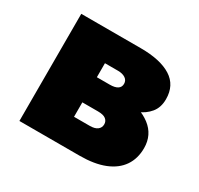

<svg xmlns="http://www.w3.org/2000/svg" viewBox="-117 -663 838 807"><g transform="rotate(30 302.0 -260.0)"><path d="M62.5 0V-520H351.5Q447 -520 498.8 -487.2Q550.5 -454.5 550.5 -387Q550.5 -347 529.2 -321Q508 -295 473.2 -280.8Q438.5 -266.5 397.5 -262L394.5 -307Q475 -302.5 524.2 -264.8Q573.5 -227 573.5 -163Q573.5 -112 548.5 -75.5Q523.5 -39 474.8 -19.5Q426 0 354.5 0ZM252.5 -130H328.5Q353.5 -130 366 -139.8Q378.5 -149.5 378.5 -166Q378.5 -181 366.8 -190.5Q355 -200 328.5 -200H236.5V-322H315.5Q339.5 -322 352.5 -330.2Q365.5 -338.5 365.5 -355Q365.5 -371.5 351.8 -380.8Q338 -390 315.5 -390H252.5Z"/></g></svg>

Font: Geologica Roman Black
Style: Regular
Weight: 900
Designer: Sindre Bremnes, Frode Helland
Foundry: Monokrom Skriftforlag AS
Version: Version 1.010;gftools[0.9.28]